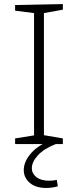

<svg xmlns="http://www.w3.org/2000/svg" viewBox="-20 -715 386 953"><path d="M292 -667 198 -650V-44L292 -28V0H55V-28L149 -43V-650L55 -662V-690L292 -695ZM210 218Q157 218 127.5 192.5Q98 167 98 129Q98 86 136 43.5Q174 1 249 -25L257 0Q198 23 168 56Q138 89 138 120Q138 146 160.5 164Q183 182 224 182Q242 182 262 178L267 210Q236 218 210 218Z"/></svg>

Font: Bitter Light
Style: Regular
Weight: 300
Designer: Sol Matas, and Bitter project Authors
Foundry: Sol Matas
Version: Version 2.001